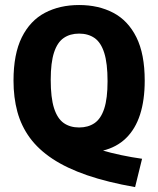

<svg xmlns="http://www.w3.org/2000/svg" viewBox="-20 -623 639 776"><path d="M526 133.2Q414.6 113.6 331.9 85.2Q249.3 56.7 192.2 18.9Q135.2 -18.9 100.5 -66.3Q65.9 -113.8 50.2 -171.3Q34.6 -228.9 34.6 -297Q34.6 -404.8 68.2 -472.3Q101.9 -539.8 161.7 -571.3Q221.5 -602.7 299.7 -602.7Q378.1 -602.7 437.9 -571.3Q497.7 -539.8 531.3 -472.3Q564.9 -404.8 564.9 -297Q564.9 -218.5 546.1 -160.1Q527.3 -101.7 489.4 -64.7Q451.5 -27.7 394.8 -14Q338.1 -0.2 262 -11.3L305.1 -46.1Q343.6 -30 385.6 -17.4Q427.6 -4.9 470.3 4Q513.1 13 554.2 18.7ZM299.7 -107.8Q336.4 -107.8 362.2 -125.5Q387.9 -143.1 401.3 -184.1Q414.7 -225 414.7 -294.6Q414.7 -367.1 401.3 -409.3Q387.9 -451.5 362.2 -469.3Q336.4 -487.2 299.7 -487.2Q263.2 -487.2 237.5 -469.5Q211.8 -451.9 198.4 -410.9Q185 -370 185 -300.4Q185 -227.9 198.4 -185.9Q211.8 -143.9 237.5 -125.8Q263.2 -107.8 299.7 -107.8Z"/></svg>

Font: Encode Sans SC Condensed Thin
Style: Regular
Weight: 100
Width: 3
Designer: Multiple Designers
Foundry: Impallari Type
Version: Version 3.002